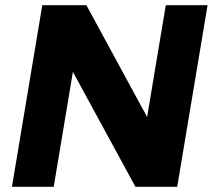

<svg xmlns="http://www.w3.org/2000/svg" viewBox="-20 -720 820 740"><path d="M26 0 143 -700H313L547 -269L619 -700H780L663 0H502L261 -443L187 0Z"/></svg>

Font: Figtree ExtraBold
Style: Italic
Weight: 800
Italic angle: -9.5°
Foundry: Erik Kennedy
Version: Version 2.001;gftools[0.9.30]